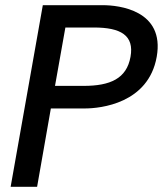

<svg xmlns="http://www.w3.org/2000/svg" viewBox="-20 -720 631 740"><path d="M21 0H123L176 -302H307C367 -302 552 -321 584 -501C616 -681 437 -700 377 -700H145ZM192 -389 232 -614H342C445 -614 498 -584 483 -501C468 -417 405 -389 302 -389Z"/></svg>

Font: Uncut Sans Medium
Style: Italic
Weight: 500
Italic angle: -10°
Designer: Kasper Nordkvist
Foundry: Uncut Type
Version: Version 1.111;FEAKit 1.0